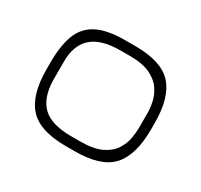

<svg xmlns="http://www.w3.org/2000/svg" viewBox="-105 -803 750 718"><g transform="rotate(30 270.5 -444.0)"><path d="M251 -629Q166 -629 126.5 -592.5Q87 -556 88 -484V-406Q90 -331 128 -295Q166 -259 251 -259H290Q347 -259 380.5 -275Q414 -291 430 -316Q446 -341 450.5 -367Q455 -393 455 -412V-478Q455 -498 449.5 -524Q444 -550 427.5 -574Q411 -598 378.5 -613.5Q346 -629 292 -629ZM46 -458Q46 -532 64 -579Q82 -626 126 -648.5Q170 -671 247 -671H290Q404 -671 450.5 -619.5Q497 -568 497 -458V-430Q497 -320 450.5 -268.5Q404 -217 290 -217H252Q139 -217 92.5 -268.5Q46 -320 46 -430Z"/></g></svg>

Font: Matangi Light
Style: Regular
Weight: 300
Designer: Prashant Pant
Foundry: The Graphic Ant
Version: Version 3.002